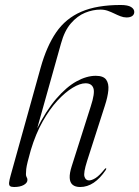

<svg xmlns="http://www.w3.org/2000/svg" viewBox="-20 -742 558 770"><path d="M103.5 -140Q123 -205 151.2 -255Q179.5 -305 210.8 -338.8Q242 -372.5 271.5 -390.2Q301 -408 323 -408Q347.5 -408 354.5 -388.5Q361.5 -369 344 -315.5L267.5 -75Q258.5 -47 259.5 -28.5Q260.5 -10 271.2 -1Q282 8 301.5 8Q330 8 355.8 -9.2Q381.5 -26.5 404 -60Q406 -63 406.2 -64.8Q406.5 -66.5 405 -67Q404 -67.5 402.8 -66.8Q401.5 -66 399.5 -63.5Q378 -37 363 -27.8Q348 -18.5 337 -18.5Q323.5 -18.5 318.8 -33.5Q314 -48.5 329.5 -97L400.5 -318Q412 -353 414.5 -380Q417 -407 405.8 -422.5Q394.5 -438 364 -438Q327.5 -438 287 -415.8Q246.5 -393.5 205.2 -345.5Q164 -297.5 125.5 -220.5L127 -219.5L224.5 -567Q238.5 -618.5 264.2 -648.2Q290 -678 321.2 -690.8Q352.5 -703.5 383 -703.5Q398.5 -703.5 412 -698.8Q425.5 -694 438.2 -687.8Q451 -681.5 463.2 -676.8Q475.5 -672 487.5 -672Q502.5 -672 510.5 -678Q518.5 -684 518.5 -694Q518.5 -706 505.5 -714Q492.5 -722 464 -722Q368.5 -722 306 -695Q243.5 -668 205.2 -612.2Q167 -556.5 143 -470.5L23 -39.5Q17.5 -20 16.5 -9.8Q15.5 0.5 20.2 4.2Q25 8 36.5 8Q60.5 8 75.2 -0.2Q90 -8.5 90 -20.5Q90 -26.5 87 -31.2Q84 -36 84 -43.5Q84 -52.5 85.2 -64Q86.5 -75.5 91 -93.5Q95.5 -111.5 103.5 -140Z"/></svg>

Font: Fraunces 120pt Light
Style: Italic
Weight: 300
Italic angle: -16°
Version: Version 1.000;[b76b70a41]